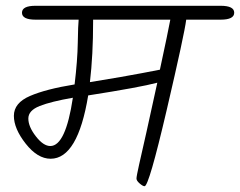

<svg xmlns="http://www.w3.org/2000/svg" viewBox="-20 -656 830 664"><path d="M103 -636H743Q790 -636 790 -612Q790 -588 743 -588H624Q618 -539 556.5 -275.5Q495 -12 480 -12Q474 -12 463 -21.5Q452 -31 452 -38.5Q452 -46 461 -86.5Q470 -127 486 -197Q498 -250 524 -370Q464 -354 285 -326Q249 -107 155 -107Q110 -107 69 -159Q28 -211 28 -255.5Q28 -300 83.5 -324Q139 -348 238 -364Q248 -447 249 -508.5Q250 -570 252 -588H103Q56 -588 56 -612Q56 -636 103 -636ZM154 -151Q207 -151 232 -318Q157 -305 117.5 -289.5Q78 -274 78 -246Q78 -218 104 -184.5Q130 -151 154 -151ZM302 -588V-581Q302 -466 291 -372Q414 -392 470.5 -403Q527 -414 533 -415Q561 -545 569 -588Z"/></svg>

Font: Kalam Light
Style: Regular
Weight: 300
Version: Version 2.001;PS 1.0;hotconv 1.0.79;makeotf.lib2.5.61930; tt